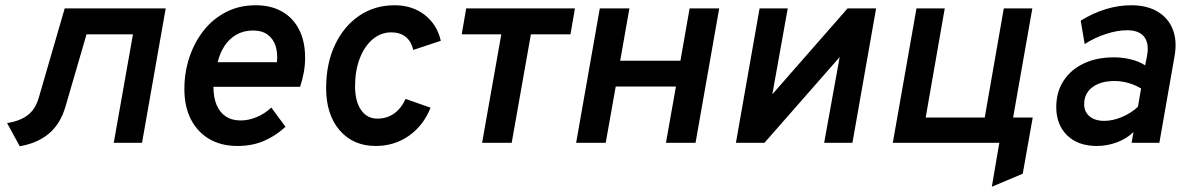

<svg xmlns="http://www.w3.org/2000/svg" viewBox="-20 -543 4490 730"><path d="M55 13 7 -75Q57 -83 86.2 -105.8Q115.5 -128.5 128 -173.5L226 -511H610L520 0H412.5L485.5 -412.5H309L229 -138Q210 -72.5 166.5 -35.5Q123 1.5 55 13Z M882.5 12Q821.5 12 776.2 -14.2Q731 -40.5 706 -89Q681 -137.5 681 -204.5Q681 -267.5 700 -324.8Q719 -382 754.2 -426.8Q789.5 -471.5 839.5 -497.2Q889.5 -523 952 -523Q1010.5 -523 1052.5 -499Q1094.5 -475 1117.2 -430.5Q1140 -386 1140 -323.5Q1140 -294 1134.8 -266.5Q1129.5 -239 1121 -213H791.5Q791.5 -173 803.5 -144.2Q815.5 -115.5 838.5 -100.2Q861.5 -85 895.5 -85Q925 -85 955.8 -97.8Q986.5 -110.5 1011.5 -134L1065.5 -61Q1029.5 -27.5 984.8 -7.8Q940 12 882.5 12ZM807.5 -306.5H1033Q1036.5 -342 1027.5 -369Q1018.5 -396 997.2 -411.5Q976 -427 942.5 -427Q906.5 -427 879.2 -411.5Q852 -396 834 -368.8Q816 -341.5 807.5 -306.5Z M1408.5 12Q1322.5 12 1271.2 -47.8Q1220 -107.5 1220 -208Q1220 -300.5 1253.2 -371.5Q1286.5 -442.5 1345.2 -482.8Q1404 -523 1480.5 -523Q1547 -523 1594.2 -486.8Q1641.5 -450.5 1656 -388L1551 -353Q1544 -385.5 1522.5 -402.8Q1501 -420 1467.5 -420Q1428 -420 1396.8 -393.5Q1365.5 -367 1347.8 -320.8Q1330 -274.5 1330 -215Q1330 -157.5 1352.8 -124.8Q1375.5 -92 1415 -92Q1450.5 -92 1478 -111.2Q1505.5 -130.5 1522 -167L1617 -133.5Q1590 -65.5 1534.8 -26.8Q1479.5 12 1408.5 12Z M1813 0 1886 -412.5H1735.5L1752.5 -511H2166L2149 -412.5H1998.5L1925.5 0Z M2170.5 0 2260.5 -511H2373L2338 -312H2567L2602 -511H2714.5L2624.5 0H2512L2550 -214H2321L2283 0Z M2778 0 2868 -511H2975L2916.5 -184.5L3202.5 -511H3311L3221 0H3113.5L3172.5 -326L2886.5 0Z M3374.5 0 3464.5 -511H3572L3499.5 -96H3724L3796.5 -511H3905L3815 0ZM3751 167 3779.5 0H3745L3761.5 -96H3906.5L3868.5 117.5Z M4150 12Q4078.5 12 4037.2 -28.5Q3996 -69 3996 -136Q3996 -193 4023.5 -235.5Q4051 -278 4100.2 -301.5Q4149.5 -325 4215.5 -325Q4248.5 -325 4280.5 -317Q4312.5 -309 4334 -294.5L4341 -330Q4350 -377.5 4330.5 -402.8Q4311 -428 4265.5 -428Q4229 -428 4186 -414.2Q4143 -400.5 4104 -375.5L4089 -464.5Q4136 -493.5 4184.2 -508.2Q4232.5 -523 4281 -523Q4340.5 -523 4381 -499Q4421.5 -475 4438.8 -431.8Q4456 -388.5 4446 -331L4388 0H4282.5L4289.5 -41Q4265 -16.5 4227.5 -2.2Q4190 12 4150 12ZM4178 -83.5Q4210.5 -83.5 4245 -97.8Q4279.5 -112 4306.5 -137L4318.5 -206.5Q4297.5 -219.5 4271 -227.2Q4244.5 -235 4217 -235Q4181.5 -235 4155.8 -224.2Q4130 -213.5 4116 -193.8Q4102 -174 4102 -147.5Q4102 -118 4122.5 -100.8Q4143 -83.5 4178 -83.5Z"/></svg>

Font: Overpass SemiBold
Style: Italic
Weight: 600
Italic angle: -10°
Designer: Delve Withrington, Dave Bailey, Thomas Jockin
Foundry: Delve Fonts LLC
Version: Version 4.000